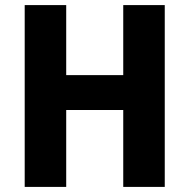

<svg xmlns="http://www.w3.org/2000/svg" viewBox="-20 -734 744 754"><path d="M627 0H464V-302H240V0H77V-714H240V-439H464V-714H627Z"/></svg>

Font: Noto Sans Gujarati SemiCondensed ExtraBold
Style: Regular
Weight: 800
Width: 4
Designer: Jelle Bosma - Monotype Design Team, Universal Thirst
Foundry: Monotype Imaging Inc.
Version: Version 2.106; ttfautohint (v1.8.4.7-5d5b)